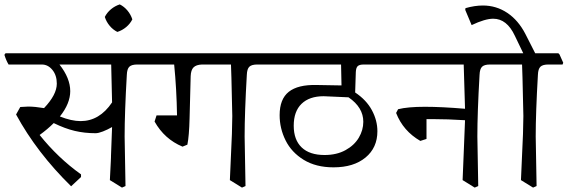

<svg xmlns="http://www.w3.org/2000/svg" viewBox="-40 -818 2578 872"><path d="M648 -525H583Q558 -525 547.5 -515Q537 -505 536 -478Q526 -306 526 -198L530 27L514 34L459 0Q465 -116 464 -108L469 -241Q448 -229 427.5 -221Q407 -213 394 -213Q344 -213 299.5 -223.5Q255 -234 204 -259Q176 -231 140 -205Q223 -101 328 -26V-14L283 28Q127 -125 33 -298L52 -332Q76 -334 88 -334Q118 -334 160 -327Q218 -388 218 -438Q218 -476 198 -500.5Q178 -525 150 -525H-1Q-12 -543 -20 -569L-15 -576H629L634 -571L651 -533ZM465 -525H230Q279 -463 279 -404Q279 -348 232 -289Q285 -268 326 -268Q412 -268 469 -353Z M561 -730Q551 -710 533 -695Q515 -680 493 -673Q473 -683 458 -701Q443 -719 436 -741Q446 -761 464 -776Q482 -791 504 -798Q524 -788 539 -770Q554 -752 561 -730Z M1193 -525H1128Q1103 -525 1092.5 -515Q1082 -505 1081 -478Q1071 -306 1071 -198L1075 27L1059 34L1004 0L1008 -91Q1015 -228 1015 -291Q1015 -319 1011 -465L1009 -525H877Q851 -524 839 -512Q827 -500 826 -472L821 -281Q819 -200 811 -161L789 -152Q707 -186 662 -266L671 -294H764Q762 -414 751 -525H630Q619 -542 611 -569L616 -576H1174L1179 -571L1196 -533Z M1576 -491 1573 -398Q1624 -364 1649 -317.5Q1674 -271 1674 -222Q1674 -147 1620 -102.5Q1566 -58 1475 -58Q1395 -58 1339.5 -92Q1284 -126 1257 -180.5Q1230 -235 1230 -295Q1230 -368 1271.5 -401Q1313 -434 1398 -432L1511 -430L1509 -525H1175Q1164 -542 1156 -569L1161 -576H1724L1729 -571L1746 -533L1742 -525H1612Q1593 -525 1585 -518Q1577 -511 1576 -491ZM1543 -376 1430 -381Q1365 -381 1329.5 -346.5Q1294 -312 1294 -247Q1294 -183 1330 -148.5Q1366 -114 1434 -114Q1489 -114 1529 -136Q1569 -158 1589.5 -192.5Q1610 -227 1610 -265Q1610 -330 1543 -376Z M2250 -525H2185Q2160 -525 2149.5 -515Q2139 -505 2138 -478Q2128 -306 2128 -198L2132 27L2116 34L2061 0L2066 -122Q2071 -237 2072 -272Q1992 -277 1927 -277H1897V-187L1869 -178Q1791 -223 1759 -305L1768 -322Q1812 -333 1890 -333Q1966 -333 2072 -324Q2070 -409 2066 -525H1725Q1715 -542 1706 -569L1711 -576H2231L2236 -571L2253 -533Z M2515 -525H2450Q2425 -525 2414.5 -515Q2404 -505 2403 -478Q2393 -306 2393 -198L2397 27L2381 34L2326 0L2330 -91Q2337 -228 2337 -291Q2337 -319 2333 -465L2331 -525H2232Q2221 -542 2213 -569L2218 -576H2496L2501 -571L2518 -533ZM2346 -664 2405 -548H2350L2298 -656Q2262 -733 2200 -733Q2163 -733 2102 -704L2073 -773L2074 -781Q2116 -793 2153 -793Q2214 -793 2264 -759.5Q2314 -726 2346 -664Z"/></svg>

Font: Sahitya
Style: Regular
Weight: 400
Designer: Juan Pablo del Peral
Foundry: Juan Pablo del Peral (http://www.huertatipografica.com)
Version: Version 1.001;PS 001.000;hotconv 1.0.70;makeotf.lib2.5.58329